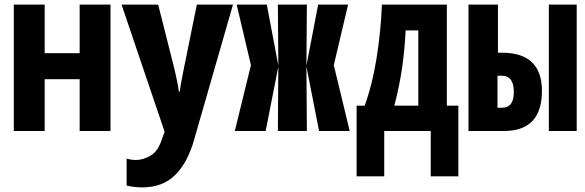

<svg xmlns="http://www.w3.org/2000/svg" viewBox="-20 -569 2540 834"><path d="M40 0V-549H174V-338H326V-549H460V0H326V-225H174V0Z M598 245Q687 245 741.5 190.5Q796 136 824 35L992 -549H835L778 -268Q773 -241 768 -216.5Q763 -192 761 -171H757Q754 -194 749 -218Q744 -242 738 -268L667 -549H508L695 3L686 28Q668 87 635 106.5Q602 126 570 126Q551 126 530 120V237Q564 245 598 245Z M1000 0 1070 -286 1008 -549H1139L1189 -284L1187 -549H1313L1311 -284L1362 -549H1492L1430 -286L1499 0H1366L1311 -280L1313 0H1187L1189 -280L1134 0Z M1529 197H1649V0H1851V197H1971V-110H1921V-549H1639Q1634 -428 1615 -312Q1596 -196 1564 -110H1529ZM1693 -110Q1716 -200 1727 -277Q1738 -354 1742 -437H1797V-110Z M2015 0H2169Q2334 0 2334 -174Q2334 -340 2161 -340H2143V-549H2015ZM2364 0H2485V-549H2364ZM2141 -101V-240H2160Q2212 -240 2212 -169Q2212 -101 2161 -101Z"/></svg>

Font: Noto Sans Mono Condensed Extra
Style: Regular
Weight: 800
Width: 3
Designer: Monotype Design Team
Foundry: Monotype Imaging Inc.
Version: Version 1.900